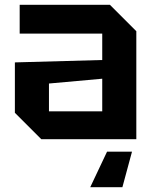

<svg xmlns="http://www.w3.org/2000/svg" viewBox="-20 -580 640 800"><path d="M42 -110V-320L406 -330V-440H62V-560H438L548 -450V0H152ZM184 -232V-116H406V-252ZM530 52 490 200H356L426 52Z"/></svg>

Font: Tektur SemiBold
Style: Regular
Weight: 600
Designer: Adam Jagosz
Foundry: Adam Jagosz
Version: Version 1.005;gftools[0.9.30]